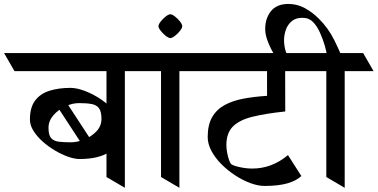

<svg xmlns="http://www.w3.org/2000/svg" viewBox="-74 -921 1876 954"><path d="M275.9 -484.4Q307.1 -484.4 348.6 -468.8Q390.1 -453.1 429.7 -426Q469.2 -398.9 495.4 -364Q521.5 -329.1 521.5 -290.5Q521.5 -200.7 469.2 -165.8Q417 -130.9 320.8 -130.9Q296.9 -130.9 264.9 -142.1Q232.9 -153.3 199.7 -172.9Q166.5 -192.4 138.2 -217.5Q109.9 -242.7 92.3 -270.8Q74.7 -298.8 74.7 -327.1Q74.7 -387.7 100.8 -421.9Q127 -456.1 172.4 -470.2Q217.8 -484.4 275.9 -484.4ZM317.9 -408.7Q285.2 -408.7 250.2 -392.3Q215.3 -376 191.2 -348.1Q167 -320.3 167 -285.6Q167 -250 179.9 -235.1Q192.9 -220.2 217.8 -217Q242.7 -213.9 278.3 -213.9Q310.1 -213.9 345.5 -228.3Q380.9 -242.7 405.5 -268.8Q430.2 -294.9 430.2 -330.1Q430.2 -366.2 418.2 -382.8Q406.2 -399.4 381.6 -404.1Q356.9 -408.7 317.9 -408.7ZM353.5 -173.3 192.9 -418.9 237.3 -441.4 397.9 -195.3ZM381.3 -657.2 433.1 -567.4H-2L-53.7 -657.2ZM638.2 -657.2 690.4 -567.4H238.8L186 -657.2ZM455.1 -41.5V-657.2H546.4V12.2Z M781.7 -657.2 834 -567.4H634.3L582.5 -657.2ZM909.2 -657.2 960.9 -567.4H761.7L709.5 -657.2ZM726.1 -41.5V-656.2H817.4V12.2Z M713.4 -791Q713.4 -799.8 724.4 -814Q735.4 -828.1 749.5 -839.1Q763.7 -850.1 772.5 -850.1Q781.2 -850.1 795.4 -839.1Q809.6 -828.1 820.6 -814Q831.5 -799.8 831.5 -791Q831.5 -782.2 820.6 -768.1Q809.6 -753.9 795.4 -742.9Q781.2 -731.9 772.5 -731.9Q763.7 -731.9 749.5 -742.9Q735.4 -753.9 724.4 -768.1Q713.4 -782.2 713.4 -791Z M1342.8 -600.1 1343.3 -367.2Q1245.1 -356.9 1180.2 -340.8Q1115.2 -324.7 1083 -292.2Q1050.8 -259.8 1050.8 -199.7Q1050.8 -182.1 1054.7 -161.9Q1058.6 -141.6 1064.2 -125.7Q1069.8 -109.9 1074.7 -105.5Q1084.5 -97.7 1116.9 -90.6Q1149.4 -83.5 1179.7 -83.5Q1276.9 -83.5 1356.9 -150.4L1423.3 -46.4Q1399.4 -23.4 1355 -10.3Q1310.5 2.9 1240.2 2.9Q1208.5 2.9 1170.7 -11Q1132.8 -24.9 1095.2 -49.3Q1057.6 -73.7 1026.6 -104.7Q995.6 -135.7 976.8 -170.7Q958 -205.6 958 -240.2Q958 -300.8 980.2 -339.1Q1002.4 -377.4 1042.5 -399.2Q1082.5 -420.9 1136.2 -430.9Q1189.9 -440.9 1252.9 -444.8V-600.1ZM1300.8 -657.2 1353.5 -567.4H905.3L853.5 -657.2ZM1459.5 -657.2 1511.7 -567.4H1061L1008.3 -657.2Z M1730.5 -657.2 1782.2 -567.4H1455.6L1403.8 -657.2ZM1370.6 -610.4 1292 -642.6Q1271.5 -677.7 1257.6 -712.6Q1243.7 -747.6 1243.7 -776.4Q1243.7 -830.1 1272.5 -865.7Q1301.3 -901.4 1358.9 -901.4Q1402.3 -901.4 1439.9 -881.1Q1477.5 -860.8 1510.3 -828.1Q1558.1 -780.8 1588.6 -718.5Q1619.1 -656.2 1638.7 -602.5L1551.8 -638.2Q1549.3 -660.6 1539.8 -694.1Q1530.3 -727.5 1515.1 -760.5Q1500 -793.5 1480 -813Q1471.2 -821.8 1458.5 -827.1Q1445.8 -832.5 1428.2 -832.5Q1395.5 -832.5 1375.5 -815.7Q1355.5 -798.8 1346.4 -773.2Q1337.4 -747.6 1337.4 -721.7Q1337.4 -690.4 1346.9 -662.4Q1356.4 -634.3 1370.6 -610.4ZM1547.4 -41.5V-656.2H1638.7V12.2Z"/></svg>

Font: Annapurna SIL
Style: Bold
Weight: 700
Designer: Peter Martin, Annie Olsen
Foundry: SIL International
Version: Version 2.000